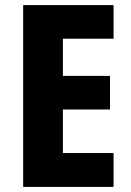

<svg xmlns="http://www.w3.org/2000/svg" viewBox="-20 -734 514 754"><path d="M426 0V-133H227V-304H412V-436H227V-582H426V-714H71V0Z"/></svg>

Font: Noto Sans Gujarati Condensed ExtraBold
Style: Regular
Weight: 800
Width: 3
Designer: Jelle Bosma - Monotype Design Team, Universal Thirst
Foundry: Monotype Imaging Inc.
Version: Version 2.106